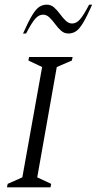

<svg xmlns="http://www.w3.org/2000/svg" viewBox="-20 -805 416 825"><path d="M10 0 13 -15 76 -43 161 -517 102 -545 105 -560H292L289 -545L224 -517L140 -43L200 -15L197 0ZM79 -661Q102 -713 118.5 -740Q135 -767 149.5 -776Q164 -785 181 -785Q199 -785 212.5 -773Q226 -761 238 -744.5Q250 -728 262.5 -716Q275 -704 290 -704Q308 -704 323.5 -721.5Q339 -739 363 -785H376Q353 -733 336.5 -706Q320 -679 305.5 -670Q291 -661 274 -661Q256 -661 242.5 -673Q229 -685 217 -701.5Q205 -718 192.5 -730Q180 -742 165 -742Q147 -742 131.5 -724.5Q116 -707 92 -661Z"/></svg>

Font: Spectral SC Light
Style: Italic
Weight: 300
Italic angle: -10°
Designer: Jean-Baptiste Levee
Foundry: Production Type
Version: Version 2.001